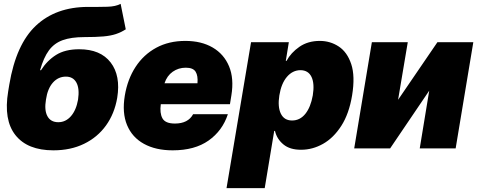

<svg xmlns="http://www.w3.org/2000/svg" viewBox="-20 -763 2453 987"><path d="M600.1 -743.2 626.5 -612.3Q602.1 -596.7 575.7 -587.9Q549.3 -579.1 511.5 -575.7Q473.6 -572.3 413.6 -572.3Q346.2 -572.3 302.5 -556.6Q258.8 -541 231.4 -503.9Q204.1 -466.8 186 -402.3H190.9Q221.7 -451.2 268.1 -480.5Q314.5 -509.8 387.2 -509.8Q496.6 -509.8 548.8 -441.9Q601.1 -374 582.5 -259.8Q568.4 -178.2 524.7 -117.7Q481 -57.1 412.1 -23.7Q343.3 9.8 254.4 9.8Q121.6 9.8 59.6 -68.1Q-2.4 -146 22 -293L27.8 -328.1Q62.5 -535.6 164.8 -631.3Q267.1 -727.1 432.1 -727.5Q489.7 -727.1 532.2 -728.3Q574.7 -729.5 600.1 -743.2ZM279.8 -134.8Q317.4 -134.8 344.5 -165.5Q371.6 -196.3 381.3 -251Q389.6 -307.6 372.8 -338.4Q356 -369.1 318.8 -369.1Q279.3 -369.1 252 -338.4Q224.6 -307.6 216.3 -251Q207 -196.3 223.9 -165.5Q240.7 -134.8 279.8 -134.8Z M867.7 9.8Q780.3 9.8 719.7 -23.7Q659.2 -57.1 633.1 -120.1Q606.9 -183.1 621.6 -271.5Q635.7 -356 677 -419.2Q718.3 -482.4 783.2 -517.6Q848.1 -552.7 932.6 -552.7Q1015.1 -552.7 1073.2 -518.8Q1131.3 -484.9 1157.5 -422.1Q1183.6 -359.4 1169.4 -272.5L1162.1 -227.5H806.6Q800.3 -182.1 814.9 -155Q829.6 -127.9 878.9 -127.9Q946.8 -127.9 972.7 -175.8H1151.4Q1123.5 -90.8 1052.2 -40.5Q981 9.8 867.7 9.8ZM935.1 -415Q897.5 -415 867.9 -394.3Q838.4 -373.5 825.7 -335H995.1Q998.5 -373.5 985.6 -394.3Q972.7 -415 935.1 -415Z M1144.5 204.1 1270.5 -545.9H1464.8L1449.2 -450.2H1453.1Q1475.6 -492.2 1519.3 -522.5Q1563 -552.7 1624 -552.7Q1677.7 -552.7 1721.4 -523.9Q1765.1 -495.1 1785.6 -433.3Q1806.2 -371.6 1790 -272.5Q1774.4 -178.2 1734.6 -116.2Q1694.8 -54.2 1640.9 -23.7Q1586.9 6.8 1528.3 6.8Q1470.7 7.3 1437 -20.5Q1403.3 -48.3 1393.6 -89.8H1389.6L1340.8 204.1ZM1481.4 -143.6Q1522 -143.6 1549.6 -177.7Q1577.1 -211.9 1587.9 -272.5Q1597.7 -333.5 1581.3 -367.7Q1564.9 -401.9 1524.4 -402.3Q1483.9 -401.9 1454.8 -367.7Q1425.8 -333.5 1416 -272.5Q1406.7 -213.4 1423.8 -178.5Q1440.9 -143.6 1481.4 -143.6Z M2026.4 -250 2228.5 -545.9H2413.1L2322.3 0H2137.7L2186.5 -296.9L1985.4 0H1800.8L1891.6 -545.9H2076.2Z"/></svg>

Font: Inter Tight Black
Style: Italic
Weight: 900
Italic angle: -9.39999°
Designer: Rasmus Andersson
Foundry: rsms
Version: Version 3.004; ttfautohint (v1.8.4.7-5d5b)